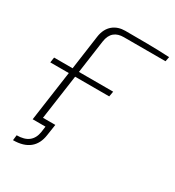

<svg xmlns="http://www.w3.org/2000/svg" viewBox="-200 -805 980 1078"><g transform="rotate(30 289.5 -266.5)"><path d="M303 -655H573L579 -685C485 -690 390 -690 292 -690C232 -690 182 -656 172 -582L141 -360H21L16 -326H136L90 0H173L168 37C159 95 122 123 57 123L53 157C144 157 194 114 205 37L216 -36H136L177 -326H398L404 -360H182L212 -574C220 -632 254 -655 303 -655Z"/></g></svg>

Font: Exo 2 Extra Light
Style: Italic
Weight: 250
Italic angle: -8°
Designer: Natanael Gama
Version: Version 1.001;PS 001.001;hotconv 1.0.88;makeotf.lib2.5.64775